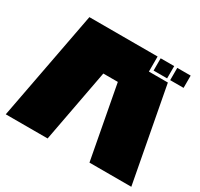

<svg xmlns="http://www.w3.org/2000/svg" viewBox="-161 -942 1242 1192"><g transform="rotate(30 460.0 -346.0)"><path d="M884 -649H788V-737H884ZM766 -649H669V-737H766ZM10 45 158 -737H647V-629H783L910 45H610L512 -477H408L310 45Z"/></g></svg>

Font: ChangwonDangamAsac Bold
Style: Regular
Weight: 700
Designer: Choi Chi-young, Lee Youngbeen, Kim Jungjin, Yoon Jihee, Han Dohee
Foundry: YoonDesign Inc.
Version: Version 1.010;Build 20210623